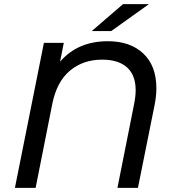

<svg xmlns="http://www.w3.org/2000/svg" viewBox="-20 -907 838 927"><path d="M735 -481Q735 -442 726 -398L646 0H547L627 -402Q635 -442 635 -471Q635 -544 593.5 -581.5Q552 -619 473 -619Q382 -619 318.5 -566.5Q255 -514 233 -408L152 0H52L192 -700H288L270 -609Q355 -708 501 -708Q609 -708 672 -648.5Q735 -589 735 -481ZM574 -887H699L517 -757H423Z"/></svg>

Font: Montserrat Alternates Medium
Style: Italic
Weight: 500
Italic angle: -11.3°
Designer: Julieta Ulanovsky
Foundry: Julieta Ulanovsky
Version: Version 7.200